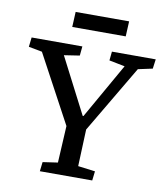

<svg xmlns="http://www.w3.org/2000/svg" viewBox="-94 -958 894 1036"><g transform="rotate(10 353.0 -440.0)"><path d="M371 -334H375L547 -637L461 -654L466 -703H706L699 -651L620 -634L402 -265L394 -63L488 -51L482 0H195L201 -51L283 -63L294 -265L94 -637L20 -651L26 -703H304L299 -652L214 -639ZM236 -880H529L525 -797H232Z"/></g></svg>

Font: Literata 18pt Medium
Style: Italic
Weight: 500
Italic angle: -2°
Designer: Latin by Veronika Burian and Jose Scaglione. Greek by Irene Vlachou. Cyrillic by Vera Evstafieva
Foundry: TypeTogether
Version: Version 3.103;gftools[0.9.29]